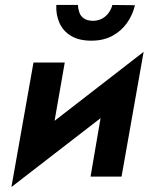

<svg xmlns="http://www.w3.org/2000/svg" viewBox="-20 -712 600 774"><path d="M523 -342 559 -503 62 -118 26 42ZM241 -460H115L26 42L177 -93ZM559 -503 408 -368 345 0H470ZM207 -692Q205 -652 220 -619Q235 -586 267 -567Q299 -548 348 -548Q397 -548 433 -567.5Q469 -587 492 -619.5Q515 -652 524 -691L433 -692Q429 -676 418.5 -661Q408 -646 391.5 -637Q375 -628 353 -628Q331 -629 318 -638Q305 -647 300 -661.5Q295 -676 294 -692Z"/></svg>

Font: Jost SemiBold
Style: Italic
Weight: 600
Italic angle: -5°
Version: Version 3.710